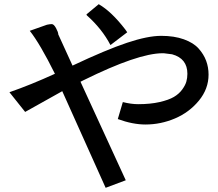

<svg xmlns="http://www.w3.org/2000/svg" viewBox="-20 -753 1040 916"><path d="M587 -599 507 -538Q467 -615 394 -680Q394 -683 392 -684L451 -733Q512 -698 578 -612ZM749 -582Q811 -582 857 -565.5Q903 -549 927.5 -521.5Q952 -494 963.5 -463Q975 -432 975 -397Q975 -329 929 -273Q883 -217 815 -188Q747 -159 674 -159Q613 -159 542 -185L566 -266Q606 -256 639 -256Q697 -256 741 -266Q785 -276 809.5 -290.5Q834 -305 849 -325.5Q864 -346 869 -363.5Q874 -381 874 -401Q874 -474 801 -494L761 -499H756Q639 -499 378 -370L364 -363L580 107L484 143L277 -318L100 -219L25 -313Q126 -348 242 -401Q171 -544 122 -606L204 -635Q218 -638 227 -638Q237 -638 247.5 -618.5Q258 -599 258 -589L326 -440Q487 -516 586 -549Q685 -582 749 -582Z"/></svg>

Font: cwTeXHei
Style: Medium
Weight: 500
Version: Version 1.17